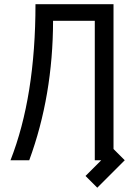

<svg xmlns="http://www.w3.org/2000/svg" viewBox="-20 -752 626 901"><path d="M29.3 0Q146.5 -298.8 146.5 -732.4H512.7V-52.7L565.4 0L436.5 128.9L381.3 73.7L455.1 0H424.8V-654.3H229Q228.5 -302.7 117.2 0Z"/></svg>

Font: Consola Mono
Style: Book
Weight: 400
Monospace: yes
Version: Version 2.001